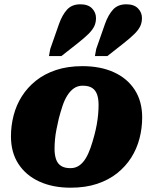

<svg xmlns="http://www.w3.org/2000/svg" viewBox="-20 -860 713 894"><path d="M419 -229Q426 -255 430.5 -280Q435 -305 437 -328Q439 -351 439 -371Q439 -400 432 -420Q425 -440 409 -450.5Q393 -461 365 -461Q342 -461 324.5 -449Q307 -437 293.5 -415.5Q280 -394 271 -366.5Q262 -339 254 -309Q248 -283 243 -258Q238 -233 236 -210Q234 -187 234 -167Q234 -139 241 -118.5Q248 -98 264.5 -87.5Q281 -77 308 -77Q331 -77 348.5 -89Q366 -101 379 -122.5Q392 -144 401.5 -171.5Q411 -199 419 -229ZM31 -225Q31 -275 43.5 -323Q56 -371 82 -412Q108 -453 147.5 -484.5Q187 -516 241 -534Q295 -552 364 -552Q448 -552 510.5 -523.5Q573 -495 607.5 -441.5Q642 -388 642 -313Q642 -263 629.5 -215Q617 -167 591 -126Q565 -85 525.5 -53.5Q486 -22 432 -4Q378 14 309 14Q226 14 163.5 -14.5Q101 -43 66 -96.5Q31 -150 31 -225ZM255 -749Q270 -791 292.5 -815.5Q315 -840 354 -840Q390 -840 408.5 -821Q427 -802 427 -776Q427 -755 419 -738Q411 -721 392.5 -702.5Q374 -684 341 -658L266 -599H208L214 -632ZM469 -749Q484 -791 506.5 -815.5Q529 -840 568 -840Q604 -840 622.5 -821Q641 -802 641 -776Q641 -755 633 -738Q625 -721 606.5 -702.5Q588 -684 555 -658L480 -599H422L428 -632Z"/></svg>

Font: Roboto Serif ExtraBold
Style: Italic
Weight: 800
Italic angle: -10°
Version: Version 1.007